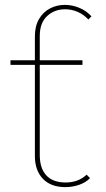

<svg xmlns="http://www.w3.org/2000/svg" viewBox="-20 -764 434 787"><path d="M123 -124V-615Q123 -657 140 -686Q157 -715 185 -729.5Q213 -744 246 -744Q276 -744 305 -732Q334 -720 355 -697L342 -684Q324 -704 299 -715Q274 -726 247 -726Q203 -726 173 -698Q143 -670 143 -616V-129Q143 -74 170 -45Q197 -16 249 -16Q301 -16 335 -48L349 -34Q332 -16 304.5 -6.5Q277 3 248 3Q188 3 155.5 -31.5Q123 -66 123 -124ZM23 -517H318V-498H23Z"/></svg>

Font: iiserrat Thin
Style: Regular
Weight: 100
Designer: Akira Ohta
Foundry: Akira Ohta
Version: Version 1.200;Glyphs 3.3.1 (3343)